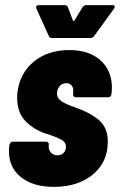

<svg xmlns="http://www.w3.org/2000/svg" viewBox="-20 -720 467 748"><path d="M15 -130Q15 -143 16 -150L17 -156Q18 -161 21.5 -164.5Q25 -168 30 -168H160Q165 -168 168 -164.5Q171 -161 170 -156V-154Q168 -136 178.5 -125.5Q189 -115 204 -115Q219 -115 228 -124.5Q237 -134 237 -149Q237 -165 221 -174.5Q205 -184 173 -195L154 -201Q109 -217 78 -249.5Q47 -282 47 -338Q47 -353 48 -361Q58 -437 113 -481Q168 -525 250 -525Q327 -525 371.5 -485Q416 -445 416 -378Q416 -370 414 -352Q412 -341 401 -341H275Q270 -341 267 -344.5Q264 -348 265 -353V-361Q267 -377 259.5 -386.5Q252 -396 238 -396Q221 -396 211.5 -383.5Q202 -371 202 -356Q202 -337 220.5 -325Q239 -313 269 -303Q328 -283 364 -253.5Q400 -224 400 -168Q400 -88 341.5 -40Q283 8 190 8Q109 8 62 -29.5Q15 -67 15 -130ZM121 -692Q121 -700 132 -700H233Q242 -700 245 -691L264 -640Q267 -636 270 -640L301 -691Q307 -700 316 -700H418Q427 -700 427 -694Q427 -691 424 -686L347 -580Q342 -572 332 -572H183Q173 -572 170 -580L122 -686Q121 -688 121 -692Z"/></svg>

Font: Barlow Condensed ExtraBold
Style: Italic
Weight: 800
Width: 3
Italic angle: -7°
Designer: Jeremy Tribby
Foundry: Tribby Type
Version: Version 1.408